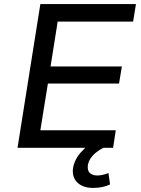

<svg xmlns="http://www.w3.org/2000/svg" viewBox="-20 -725 693 942"><path d="M66 0 178 -705H647L633 -619H263L228 -399H578L564 -315H215L178 -86H548L535 0ZM437 197Q387 197 360 171Q333 145 338 102Q344 60 377 22Q410 -16 459 -38L488 0Q471 8 454 21Q437 34 425.5 50.5Q414 67 411 86Q408 113 421.5 124.5Q435 136 457 136Q470 136 483.5 133Q497 130 512 124L520 180Q503 188 482.5 192.5Q462 197 437 197Z"/></svg>

Font: Nunito Sans 7pt Medium
Style: Italic
Weight: 500
Italic angle: -9°
Designer: Vernon Adams
Foundry: Vernon Adams
Version: Version 3.101;gftools[0.9.27]